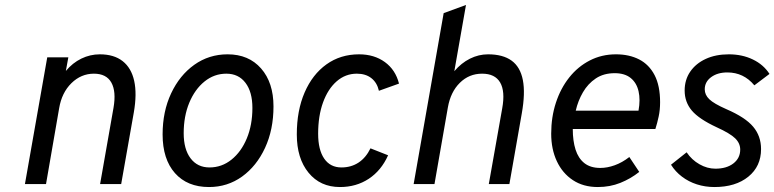

<svg xmlns="http://www.w3.org/2000/svg" viewBox="-20 -742 3122 774"><path d="M80.5 0 170.5 -511H255.5L245.5 -456Q272.5 -488.5 308 -505.8Q343.5 -523 382.5 -523Q439.5 -523 474.5 -495.5Q509.5 -468 521 -415.8Q532.5 -363.5 519.5 -289L468.5 0H383.5L437.5 -307Q449 -373 429 -409Q409 -445 358.5 -445Q307 -445 268 -406.8Q229 -368.5 218.5 -306L165.5 0Z M822.5 12Q735 12 685.2 -44.2Q635.5 -100.5 635.5 -200Q635.5 -292.5 669.8 -365.5Q704 -438.5 763.2 -480.8Q822.5 -523 897.5 -523Q982.5 -523 1032.5 -466Q1082.5 -409 1082.5 -313Q1082.5 -219.5 1048.5 -146Q1014.5 -72.5 955.8 -30.2Q897 12 822.5 12ZM824.5 -67Q874 -67 913.2 -98.5Q952.5 -130 975 -184.2Q997.5 -238.5 997.5 -307Q997.5 -371.5 969.5 -408.2Q941.5 -445 892.5 -445Q843.5 -445 804.5 -413.5Q765.5 -382 743 -327.8Q720.5 -273.5 720.5 -205Q720.5 -140.5 748.2 -103.8Q776 -67 824.5 -67Z M1350.5 12Q1271 12 1223.8 -45.8Q1176.5 -103.5 1176.5 -200Q1176.5 -296.5 1208 -369.2Q1239.5 -442 1296 -482.5Q1352.5 -523 1427.5 -523Q1488.5 -523 1531.5 -491.8Q1574.5 -460.5 1588.5 -405L1507.5 -376Q1500 -409 1477 -427Q1454 -445 1418.5 -445Q1372.5 -445 1337.2 -414.2Q1302 -383.5 1282.2 -329Q1262.5 -274.5 1262.5 -203Q1262.5 -138 1287 -102.5Q1311.5 -67 1356.5 -67Q1395.5 -67 1425.2 -86.5Q1455 -106 1473.5 -144L1544.5 -116Q1517 -54.5 1466.5 -21.2Q1416 12 1350.5 12Z M1647.5 0 1768.5 -689 1858.5 -722 1811.5 -455Q1839.5 -488 1874.5 -505.5Q1909.5 -523 1947.5 -523Q2007.5 -523 2042.5 -497.5Q2077.5 -472 2087.8 -419.2Q2098 -366.5 2083.5 -285L2033.5 0H1950.5L2004.5 -305Q2017 -374 1996.2 -409.5Q1975.5 -445 1923.5 -445Q1871 -445 1833.8 -408.2Q1796.5 -371.5 1785.5 -309L1731.5 0Z M2390 12Q2331.5 12 2289.5 -15.8Q2247.5 -43.5 2224.8 -92Q2202 -140.5 2202 -203Q2202 -270 2221 -328Q2240 -386 2274.8 -429.8Q2309.5 -473.5 2357.5 -498.2Q2405.5 -523 2463 -523Q2516.5 -523 2556.5 -502.5Q2596.5 -482 2618.8 -439.2Q2641 -396.5 2641 -330Q2641 -298.5 2635.2 -272Q2629.5 -245.5 2622 -222H2289Q2289 -174 2300.2 -138.8Q2311.5 -103.5 2336 -84.2Q2360.5 -65 2400 -65Q2428 -65 2458 -75.8Q2488 -86.5 2517 -109L2557 -49Q2522.5 -21.5 2480.8 -4.8Q2439 12 2390 12ZM2301 -296H2554Q2562 -340 2554.2 -374Q2546.5 -408 2522.5 -427.5Q2498.5 -447 2458 -447Q2413.5 -447 2381.8 -425.8Q2350 -404.5 2330 -370Q2310 -335.5 2301 -296Z M2860 12Q2822.5 12 2789.2 1.2Q2756 -9.5 2729.2 -29.8Q2702.5 -50 2685 -78L2748 -128Q2768.5 -97.5 2799.8 -79.8Q2831 -62 2864 -62Q2909 -62 2936.5 -83.2Q2964 -104.5 2964 -139Q2964 -164.5 2943.5 -184.5Q2923 -204.5 2869 -229Q2798 -262 2769 -296.2Q2740 -330.5 2740 -377Q2740 -420.5 2762.5 -453.2Q2785 -486 2825 -504.5Q2865 -523 2918 -523Q2972 -523 3015 -502.2Q3058 -481.5 3082 -444L3021 -398Q2978 -450 2912 -450Q2872.5 -450 2846.8 -431Q2821 -412 2821 -382Q2821 -359.5 2839.5 -341.8Q2858 -324 2908 -302Q2984.5 -269 3016.2 -231.2Q3048 -193.5 3048 -141Q3048 -71.5 2996.8 -29.8Q2945.5 12 2860 12Z"/></svg>

Font: Overpass
Style: Italic
Weight: 400
Italic angle: -10°
Designer: Delve Withrington, Dave Bailey, Thomas Jockin
Foundry: Delve Fonts LLC
Version: Version 4.000